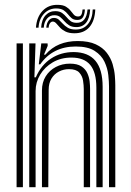

<svg xmlns="http://www.w3.org/2000/svg" viewBox="-20 -781 548 801"><path d="M434.8 0V-420.5Q434.8 -440 431.8 -467.9Q428.8 -495.8 416.1 -523Q403.5 -550.2 375.1 -568.6Q346.8 -587 295.8 -587Q247.8 -587 210.4 -568Q173 -549 147.8 -512.5H141.8L152.2 -600H178.5L179 -589.8L163.5 -552.8H169.2Q195 -582.5 228.5 -596.1Q262 -609.8 304 -609.8Q350.2 -609.8 379.5 -596.1Q408.8 -582.5 425.5 -560.6Q442.2 -538.8 449.8 -513.6Q457.2 -488.5 459.1 -465.1Q461 -441.8 461 -425.5V0ZM49.2 0V-600H75.5V0ZM155 0V-403.5Q155 -437.2 170.6 -462.4Q186.2 -487.5 212.8 -501.5Q239.2 -515.5 271.5 -515.5Q302.2 -515.5 319.4 -504.2Q336.5 -493 344.2 -476Q352 -459 353.9 -441.2Q355.8 -423.5 355.8 -410.5V0H329.5V-409Q329.5 -425 326.5 -444.6Q323.5 -464.2 310.5 -478.4Q297.5 -492.5 267.8 -492.5Q245.2 -492.5 225.9 -482.5Q206.5 -472.5 194.8 -453.4Q183 -434.2 183 -406.2L181.5 0ZM102 0V-600H128.2L123.5 -458.5H129.5Q151.5 -509.5 193 -536.8Q234.5 -564 287.8 -563.8Q348 -563.2 378.1 -527.4Q408.2 -491.5 408.2 -418.8V0H382V-415.5Q382 -479.2 356.5 -510Q331 -540.8 278.2 -540.8Q234 -540.8 200.2 -521Q166.5 -501.2 147.5 -469.5Q128.5 -437.8 128.5 -401.2V0ZM130 -665.5Q132.8 -709.2 157.5 -735.5Q182.2 -761.8 221.5 -760.8Q243.2 -760.5 255.2 -753.1Q267.2 -745.8 274.4 -736.4Q281.5 -727 288 -719.8Q294.5 -712.5 305.2 -712.2Q315 -712 319.1 -719.1Q323.2 -726.2 324.5 -741.5H334.2Q333 -719.2 325.6 -708.4Q318.2 -697.5 302 -697.8Q287.8 -697.8 279.2 -704.9Q270.8 -712 263.5 -721.4Q256.2 -730.8 245.8 -738Q235.2 -745.2 216.8 -745.8Q184.8 -746.5 163.8 -724Q142.8 -701.5 140.8 -665.5ZM151.5 -665.5Q153.8 -699.5 170.4 -717.4Q187 -735.2 212.2 -734.5Q229.2 -734 239.4 -726.6Q249.5 -719.2 257.2 -709.9Q265 -700.5 274.2 -693.2Q283.5 -686 299.2 -685.8Q319.8 -685.2 331.4 -699.4Q343 -713.5 345.2 -741.5H356Q354.5 -705.5 339.4 -686.5Q324.2 -667.5 297.5 -668Q279.5 -668.2 268.2 -675.6Q257 -683 248.6 -692.6Q240.2 -702.2 231.2 -709.8Q222.2 -717.2 208.2 -717.5Q189 -718.2 176.4 -703.6Q163.8 -689 162.5 -665.5ZM173 -665.5Q174.5 -685 183.5 -695.9Q192.5 -706.8 206 -706.2Q217.2 -706 225.4 -698.8Q233.5 -691.5 242.1 -682Q250.8 -672.5 262.9 -665.2Q275 -658 294.2 -657.8Q327.2 -657 346.5 -680Q365.8 -703 366.8 -741.5H377.5Q375.5 -693.8 352.9 -667.8Q330.2 -641.8 289.5 -642.2Q266.8 -642.5 252.6 -649.8Q238.5 -657 229.9 -666.4Q221.2 -675.8 214.9 -683.1Q208.5 -690.5 201.2 -691Q194.2 -691.5 188.9 -684.8Q183.5 -678 183 -665.5Z"/></svg>

Font: Big Shoulders Inline Text Thin ExtraBold
Style: Regular
Weight: 800
Version: Version 2.002